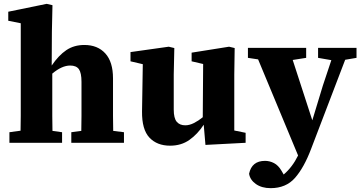

<svg xmlns="http://www.w3.org/2000/svg" viewBox="-20 -743 1882 999"><path d="M29 0V-55L87 -63Q88 -100 88 -140Q88 -180 88 -213V-622L23 -635V-682L223 -723L253 -716L250 -578L249 -402Q285 -455 325 -482Q365 -509 419 -509Q488 -509 528 -465Q568 -421 568 -335V-214Q568 -180 568 -139.5Q568 -99 569 -62L625 -55V0H351V-55L403 -62Q404 -99 404 -139.5Q404 -180 404 -214V-317Q404 -364 390.5 -383Q377 -402 345 -402Q302 -402 252 -360V-213Q252 -180 252 -139.5Q252 -99 253 -62L303 -55V0Z M1049 11 1040 -94Q1008 -45 965.5 -15Q923 15 865 15Q797 15 757.5 -27Q718 -69 719 -163L723 -409L659 -424V-472L858 -500L887 -493L884 -355V-173Q884 -128 899.5 -109.5Q915 -91 944 -91Q966 -91 989.5 -103Q1013 -115 1035 -133L1037 -410L977 -424V-469L1172 -500L1201 -493L1199 -355V-64L1258 -52V0Z M1635 -442V-494H1835V-442L1776 -432L1599 31Q1562 129 1515 182.5Q1468 236 1388 236Q1342 236 1311.5 214.5Q1281 193 1276 161Q1290 94 1359 94Q1383 94 1405.5 105.5Q1428 117 1445 146L1456 165Q1501 127 1531 66L1323 -434L1270 -442V-494H1573V-442L1503 -431L1605 -117L1660 -298L1704 -430Z"/></svg>

Font: Source Serif 4 SmText
Style: Bold
Weight: 700
Designer: Frank Grießhammer
Foundry: Adobe
Version: Version 4.005;hotconv 1.1.0;makeotfexe 2.6.0